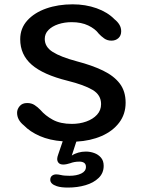

<svg xmlns="http://www.w3.org/2000/svg" viewBox="-20 -645 659 888"><path d="M294.5 222.5Q279 222.5 266 221Q253 219.5 242.5 216Q212.5 206 212.5 186.5Q212.5 174 220.5 167.8Q228.5 161.5 240 161.5Q249 161.5 262 164.5Q270 166.5 280.2 167.2Q290.5 168 301.5 168Q334 168 355.8 157.5Q377.5 147 377.5 127Q377.5 114 369.2 108.2Q361 102.5 347.5 102.5Q334.5 102.5 324 104.5Q313.5 106.5 304.5 110Q296.5 112.5 288.5 114.2Q280.5 116 272.5 116Q258.5 116 251.5 108.8Q244.5 101.5 244.5 90Q244.5 86 245.8 80.5Q247 75 249 70L270 8.5Q209.5 4 164.2 -15.8Q119 -35.5 90.5 -65Q59 -90 59 -123.5Q59 -140 71 -154.2Q83 -168.5 105.5 -168.5Q125.5 -168.5 139.8 -159.2Q154 -150 166.5 -137Q189.5 -110 224.5 -91Q259.5 -72 312.5 -72Q348.5 -72 379.2 -83Q410 -94 428.8 -114.5Q447.5 -135 447.5 -163.5Q447.5 -206 408.2 -229.2Q369 -252.5 292.5 -271.5Q179.5 -299.5 126.5 -345.8Q73.5 -392 73.5 -463.5Q73.5 -514 106.2 -550.2Q139 -586.5 194 -605.8Q249 -625 316 -625Q375.5 -625 426.8 -606.8Q478 -588.5 510 -555.5Q524 -544.5 532.2 -530.8Q540.5 -517 540.5 -500.5Q540.5 -480.5 527.8 -468.8Q515 -457 495.5 -457Q476 -457 461.5 -467.5Q447 -478 437 -489Q420 -512 388 -527.2Q356 -542.5 311.5 -542.5Q278 -542.5 249.5 -533Q221 -523.5 204 -506.2Q187 -489 187 -465Q187 -428 223.8 -404.8Q260.5 -381.5 335 -361.5Q406 -343 456.5 -318.5Q507 -294 534 -258.5Q561 -223 561 -170Q561 -117 531.2 -77.8Q501.5 -38.5 450 -16Q398.5 6.5 333 10L312 74.5Q325 65.5 342 60.8Q359 56 377 56Q397 56 415.8 62.8Q434.5 69.5 447 84Q459.5 98.5 459.5 122Q459.5 155.5 436.2 178Q413 200.5 375.5 211.5Q338 222.5 294.5 222.5Z"/></svg>

Font: Sono Monospace Medium
Style: Regular
Weight: 500
Designer: Tyler Finck
Foundry: Tyler Finck
Version: Version 2.112